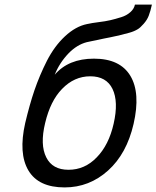

<svg xmlns="http://www.w3.org/2000/svg" viewBox="-20 -795 683 838"><path d="M251 -407Q200 -355 177 -258Q154 -163 182 -108Q209 -54 279 -54Q350 -54 402 -108Q455 -162 476 -255Q498 -351 471 -407Q444 -462 374 -462Q304 -462 251 -407ZM219 -469Q279 -539 390 -539Q504 -539 549 -464Q594 -389 563 -254Q533 -124 452 -51Q370 23 262 23Q148 23 104 -51Q60 -125 90 -258Q109 -338 130 -400Q153 -467 185 -530Q218 -594 263 -636Q310 -680 360 -690Q383 -695 408 -698Q441 -702 462 -707Q472 -709 509 -720Q532 -727 549 -742Q565 -756 569 -775H643Q637 -747 629 -726Q622 -708 607 -691Q592 -674 582 -668Q566 -658 544 -652Q515 -644 498 -640Q492 -639 483.5 -637Q475 -635 460.5 -632Q446 -629 435 -627Q373 -614 359 -611Q316 -600 279 -562Q239 -520 219 -469Z"/></svg>

Font: Miedinger
Style: Italic
Weight: 400
Italic angle: -13°
Version: Version 001.000